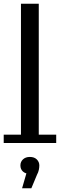

<svg xmlns="http://www.w3.org/2000/svg" viewBox="-22 -762 323 1035"><path d="M91 0V-742H187V0ZM-2 9V-36H281V9ZM97 253 130 139 139 175Q115 175 101.5 162.5Q88 150 88 130Q88 110 102 97Q116 84 139 84Q163 84 176.5 97.5Q190 111 190 130Q190 140 187.5 153Q185 166 177 181L147 253Z"/></svg>

Font: Montserrat Underline Thin Medium
Style: Regular
Weight: 500
Version: Version 9.000